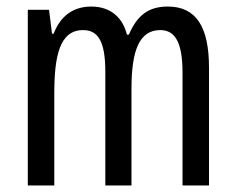

<svg xmlns="http://www.w3.org/2000/svg" viewBox="-20 -567 722 587"><path d="M493 -547C434 -547 399 -520 374 -461H368C356 -511 320 -547 259 -547C205 -547 165 -519 144 -464H139L130 -537H65V0H146V-281C146 -395 162 -475 234 -475C280 -475 302 -440 302 -348V0H382V-296C382 -413 406 -475 470 -475C515 -475 538 -438 538 -345V0H619V-360C619 -486 579 -547 493 -547Z"/></svg>

Font: Noto Sans Sinhala UI ExtraCondensed
Style: Regular
Weight: 400
Width: 2
Designer: Jelle Bosma - Monotype Design Team
Foundry: Monotype Imaging Inc.
Version: Version 2.006